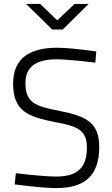

<svg xmlns="http://www.w3.org/2000/svg" viewBox="-20 -953 574 981"><path d="M472 -690C472 -690 348 -709 271 -709C133 -709 47 -656 47 -526C47 -386 122 -356 263 -329C379 -308 424 -286 424 -199C424 -92 371 -51 267 -51C196 -51 61 -68 61 -68L55 -11C55 -11 192 8 268 8C406 8 487 -49 487 -202C487 -326 422 -359 286 -386C163 -410 110 -426 110 -528C110 -614 167 -650 271 -650C329 -650 467 -633 467 -633ZM433 -933H361L273 -849L185 -933H113L247 -802H300Z"/></svg>

Font: TitilliumText22L
Style: 250 wt
Weight: 300
Designer: Campivisivi
Foundry: Campivisivi
Version: 1.000